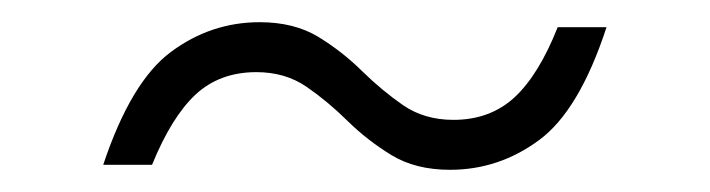

<svg xmlns="http://www.w3.org/2000/svg" viewBox="-20 -343 640 173"><path d="M526.5 -318.5Q502 -243.5 465.8 -216.8Q429.5 -190 385.5 -190Q354.5 -190 332.8 -203.2Q311 -216.5 293.2 -234Q275.5 -251.5 256.2 -264.8Q237 -278 211 -278Q178 -278 156.2 -257.8Q134.5 -237.5 117 -194.5H73Q98 -269.5 134 -296.2Q170 -323 214 -323Q245 -323 266.8 -309.8Q288.5 -296.5 306.2 -279Q324 -261.5 343.2 -248.2Q362.5 -235 388.5 -235Q421.5 -235 443.5 -255.2Q465.5 -275.5 482.5 -318.5Z"/></svg>

Font: Newsreader 6pt Light
Style: Italic
Weight: 300
Italic angle: -17°
Designer: Hugues Gentile
Foundry: Production Type
Version: Version 1.003; ttfautohint (v1.8.3)